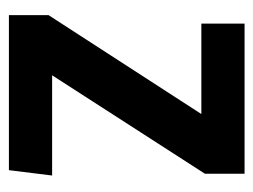

<svg xmlns="http://www.w3.org/2000/svg" viewBox="-89 -480 569 431"><g transform="rotate(90 195.5 -264.5)"><path d="M370 -529H33V-432H236L14 -89V0H362L374 -97H149L370 -440Z"/></g></svg>

Font: Fira Sans Condensed Medium
Style: Regular
Weight: 500
Width: 3
Designer: Carrois Corporate & Edenspiekermann AG
Foundry: Carrois Corporate GbR & Edenspiekermann AG
Version: Version 4.202;PS 004.202;hotconv 1.0.88;makeotf.lib2.5.64775